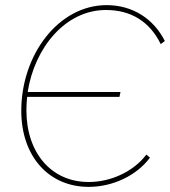

<svg xmlns="http://www.w3.org/2000/svg" viewBox="-20 -722 663 749"><path d="M326 7C420 7 513 -37 565 -107L551 -119C501 -53 413 -12 326 -12C179 -12 83 -127 83 -292C83 -309 84 -327 86 -344H446L450 -363H88C115 -537 236 -683 393 -683C491 -683 564 -638 607 -550L623 -562C580 -648 498 -702 396 -702C208 -702 63 -508 63 -290C63 -111 171 7 326 7Z"/></svg>

Font: Fixel Text 20240404 Thin
Style: Italic
Weight: 100
Width: 4
Italic angle: -10°
Designer: AlfaBravo + MacPaw
Foundry: Kyrylo Tkachov, Marchela Mozhyna, Serhii Makarenko, Maria Weinstein, Zakhar Kryvoshyya
Version: Version 1.211;Glyphs 3.2 (3225)